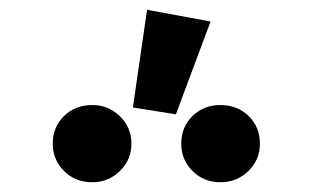

<svg xmlns="http://www.w3.org/2000/svg" viewBox="-20 -974 640 393"><path d="M411 -930 340 -740 252 -754 281 -954ZM249 -680Q249 -647 225.5 -624Q202 -601 169 -601Q134 -601 111 -624Q88 -647 88 -680Q88 -714 111 -736.5Q134 -759 169 -759Q202 -759 225.5 -736Q249 -713 249 -680ZM512 -680Q512 -647 488.5 -624Q465 -601 431 -601Q397 -601 374 -624Q351 -647 351 -680Q351 -714 374 -736.5Q397 -759 431 -759Q466 -759 489 -736.5Q512 -714 512 -680Z"/></svg>

Font: Fira Mono
Style: Bold
Weight: 700
Monospace: yes
Designer: Carrois Corporate & Edenspiekermann AG
Foundry: Carrois Corporate GbR & Edenspiekermann AG
Version: Version 3.206